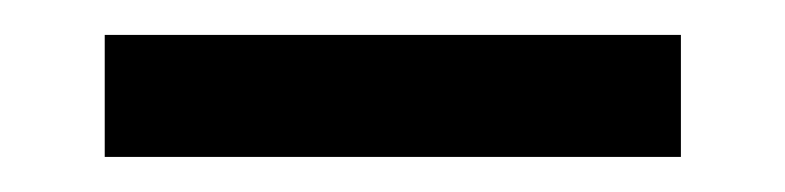

<svg xmlns="http://www.w3.org/2000/svg" viewBox="-20 -313 450 110"><path d="M40 -223.1V-293H370.1V-223.1Z"/></svg>

Font: Marcellus
Style: Regular
Weight: 400
Designer: Astigmatic (AOETI)
Foundry: Astigmatic (AOETI)
Version: Version 1.000